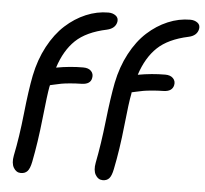

<svg xmlns="http://www.w3.org/2000/svg" viewBox="-54 -803 943 885"><g transform="rotate(5 418.0 -360.0)"><path d="M74.2 25.9Q52.7 25.9 40.5 4.9Q28.3 -16.1 35.2 -51.8Q53.2 -139.2 64.7 -248Q76.2 -356.9 89.8 -425.8Q105 -501 137.9 -562.5Q170.9 -624 214.4 -663.6Q257.8 -703.1 308.6 -724.6Q359.4 -746.1 412.1 -746.1Q432.1 -746.1 446 -735.8Q460 -725.6 457 -707Q450.7 -675.8 412.1 -667Q317.9 -647 268.8 -600.1Q219.7 -553.2 193.8 -472.2Q256.8 -483.9 318.8 -483.9Q343.3 -483.9 355.5 -470.9Q367.7 -458 363.8 -439Q358.9 -409.7 318.8 -408.2Q289.6 -407.7 263.4 -405.3Q237.3 -402.8 224.4 -400.4Q211.4 -397.9 193.8 -393.8Q176.3 -389.6 172.9 -389.2Q172.4 -387.7 171.9 -384.8Q171.4 -381.8 170.9 -380.9Q164.1 -344.7 152.3 -233.6Q140.6 -122.6 122.1 -29.8Q115.7 2 104.5 13.9Q93.3 25.9 74.2 25.9ZM453.1 25.9Q431.6 25.9 419.4 4.9Q407.2 -16.1 414.1 -51.8Q431.2 -138.2 443.4 -247.1Q455.6 -356 469.2 -425.8Q484.4 -501 517.1 -562.5Q549.8 -624 593.3 -663.6Q636.7 -703.1 687.5 -724.6Q738.3 -746.1 791 -746.1Q811 -746.1 824.7 -735.8Q838.4 -725.6 835 -707Q828.6 -675.3 790 -667Q696.8 -647 647.5 -600.1Q598.1 -553.2 571.8 -472.2Q636.2 -483.9 698.2 -483.9Q722.2 -483.9 734.6 -470.9Q747.1 -458 743.2 -439Q736.8 -409.7 698.2 -408.2Q668.9 -407.7 642.8 -405.3Q616.7 -402.8 603.3 -400.4Q589.8 -397.9 572.3 -394Q554.7 -390.1 550.8 -389.2Q550.8 -387.7 550.3 -384.8Q549.8 -381.8 549.8 -380.9Q542 -343.8 530.5 -232.9Q519 -122.1 500 -29.8Q493.7 2 482.9 13.9Q472.2 25.9 453.1 25.9Z"/></g></svg>

Font: Shantell Sans Bouncy
Style: Italic
Weight: 400
Italic angle: -11.31°
Designer: Stephen Nixon, Anya Danilova, Shantell Martin
Foundry: Arrow Type
Version: Version 1.006;[9816181b4]